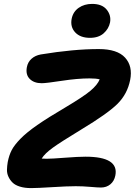

<svg xmlns="http://www.w3.org/2000/svg" viewBox="-20 -964 697 994"><path d="M445.8 -768.1Q395.5 -768.1 369.1 -796.6Q342.8 -825.2 351.1 -867.2Q358.4 -903.3 387.5 -923.6Q416.5 -943.8 457 -943.8Q508.3 -943.8 532.2 -914.3Q556.2 -884.8 549.8 -848.1Q543 -814.9 516.6 -791.5Q490.2 -768.1 445.8 -768.1ZM141.1 9.8Q107.9 9.8 83.3 2.2Q58.6 -5.4 45.2 -18.6Q31.7 -31.7 23.7 -49.1Q15.6 -66.4 16.1 -85.7Q16.6 -105 20 -125Q26.9 -160.2 40.3 -186.3Q53.7 -212.4 85.7 -245.4Q117.7 -278.3 173.3 -316.9Q229 -355.5 318.8 -408.2Q411.6 -463.4 448.2 -494.1Q484.9 -524.9 496.1 -553.2Q477.5 -558.1 443.8 -558.1Q381.8 -558.1 300.3 -545.7Q218.8 -533.2 195.8 -533.2Q156.2 -533.2 134 -555.4Q111.8 -577.6 119.1 -616.2Q124 -642.6 143.1 -659.7Q162.1 -676.8 190.9 -682.1Q360.4 -710 491.2 -710Q587.4 -710 627.7 -665.5Q668 -621.1 653.8 -549.8Q639.6 -478 589.1 -427.2Q538.6 -376.5 399.9 -293Q295.4 -229.5 253.7 -199.5Q211.9 -169.4 195.8 -143.1Q202.6 -142.1 221.2 -142.1Q248 -142.1 316.7 -147.5Q385.3 -152.8 422.9 -152.8Q509.8 -152.8 548.3 -128.4Q586.9 -104 577.1 -55.2Q571.3 -26.4 551.3 -9.8Q531.2 6.8 502.9 6.8Q485.8 6.8 447.3 3.4Q408.7 0 372.1 0Q328.1 0 250.5 4.9Q172.9 9.8 141.1 9.8Z"/></svg>

Font: Shantell Sans Normal
Style: Bold Italic
Weight: 700
Italic angle: -11.31°
Designer: Stephen Nixon, Anya Danilova, Shantell Martin
Foundry: Arrow Type
Version: Version 1.006;[559af2be0]